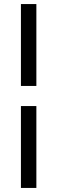

<svg xmlns="http://www.w3.org/2000/svg" viewBox="-20 -795 282 945"><path d="M159 -273V130H83V-273ZM159 -775V-372H83V-775Z"/></svg>

Font: Raleway Medium Alt1
Style: Regular
Weight: 500
Designer: Matt McInerney, Pablo Impallari, Rodrigo Fuenzalida
Foundry: Matt McInerney, Pablo Impallari, Rodrigo Fuenzalida
Version: Version 3.000g; ttfautohint (v1.5) -l 8 -r 28 -G 28 -x 14 -D